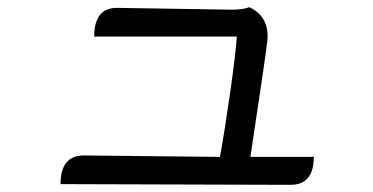

<svg xmlns="http://www.w3.org/2000/svg" viewBox="-20 -525 1040 536"><path d="M676 -505Q737 -476 725 -401Q718 -344 679 -87H856Q856 -9 791 -9L149 -11Q149 -91 214 -91L594 -87Q607 -158 623 -270Q639 -383 641 -423H243Q243 -504 308 -503L626 -498Q660 -498 676 -505Z"/></svg>

Font: Swei Toothpaste CJK TC
Style: Regular
Weight: 400
Version: Version 1.0